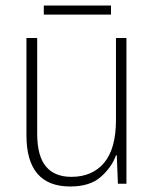

<svg xmlns="http://www.w3.org/2000/svg" viewBox="-20 -667 562 697"><path d="M439 -529V0H408L404 -103H401Q385 -59 345.5 -24.5Q306 10 235 10Q76 10 76 -176V-529H115V-182Q115 -101 146.5 -63Q178 -25 239 -25Q315 -25 358 -76Q401 -127 401 -232V-529ZM383 -647V-614H139V-647Z"/></svg>

Font: Noto Sans Georgian SemiCondensed ExtraLight
Style: Regular
Weight: 200
Width: 4
Designer: Monotype Design Team, Akaki Razmadze
Foundry: Google LLC
Version: Version 2.005; ttfautohint (v1.8.4.7-5d5b)